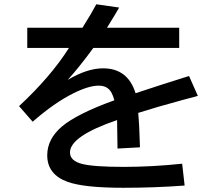

<svg xmlns="http://www.w3.org/2000/svg" viewBox="-20 -850 1040 915"><path d="M109.9 -717.8H373Q416.5 -787.1 439 -829.6L547.9 -814Q533.2 -787.6 496.1 -728L489.7 -717.8H834V-621.6H424.8Q360.8 -533.7 302.7 -469.2Q395 -524.4 471.2 -524.4Q589.4 -524.4 626 -405.8Q751 -447.3 880.9 -487.8L922.9 -393.1L905.8 -388.2L857.4 -375.5Q720.7 -338.4 638.7 -312Q644.5 -248.5 647 -147.9L540 -142.1Q539.6 -200.2 538.1 -268.1V-277.8Q313.5 -201.2 313.5 -123.5Q313.5 -83.5 371.1 -68.8Q426.8 -54.7 570.3 -54.7Q702.6 -54.7 848.1 -69.8L859.9 34.2Q718.8 44.9 567.4 44.9Q380.9 44.9 302.2 16.6Q205.1 -18.6 205.1 -109.9Q205.1 -187 273.9 -246.1Q345.2 -307.1 524.9 -372.1Q515.1 -409.7 499 -424.8Q481 -441.9 451.2 -441.9Q402.8 -441.9 329.6 -405.3Q239.3 -360.4 135.7 -270L70.8 -344.2Q222.7 -485.4 308.6 -621.6H109.9Z"/></svg>

Font: BIZ UDPGothic
Style: Bold
Weight: 700
Designer: TypeBank Co., Ltd.
Foundry: Morisawa Inc.
Version: Version 1.051